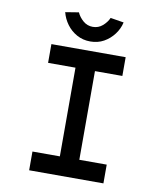

<svg xmlns="http://www.w3.org/2000/svg" viewBox="-96 -973 881 1049"><g transform="rotate(10 344.5 -448.5)"><path d="M138 0V-104H290V-596H138V-700H550V-596H398V-104H550V0ZM344 -751Q303 -751 269.5 -769.5Q236 -788 213.5 -818.5Q191 -849 182 -885L256 -897Q267 -872 290 -852Q313 -832 344 -832Q375 -832 398 -852Q421 -872 432 -897L506 -885Q498 -849 475 -818.5Q452 -788 419 -769.5Q386 -751 344 -751Z"/></g></svg>

Font: Lexend Giga
Style: Regular
Weight: 400
Designer: Bonnie Shaver-Troup, Thomas Jockin
Foundry: Lexend
Version: Version 1.007